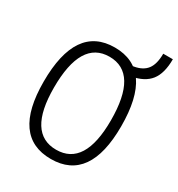

<svg xmlns="http://www.w3.org/2000/svg" viewBox="-191 -930 985 1064"><g transform="rotate(30 301.5 -398.5)"><path d="M293 9.8Q44.9 9.8 44.9 -341.8Q44.9 -703.1 293 -703.1Q541 -703.1 541 -341.8Q541 9.8 293 9.8ZM293 -49.3Q475.1 -49.3 475.1 -341.8Q475.1 -644 293 -644Q110.8 -644 110.8 -341.8Q110.8 -49.3 293 -49.3ZM421.4 -604.5 406.7 -659.2 436 -664.1Q490.7 -673.3 516.1 -707.3Q541.5 -741.2 541.5 -807.1H603Q603 -716.8 566.2 -669.9Q529.3 -623 450.7 -609.4Z"/></g></svg>

Font: CaskaydiaMono NF Light
Style: Regular
Weight: 300
Designer: Aaron Bell
Foundry: Saja Typeworks
Version: Version 2111.001; ttfautohint (v1.8.4);Nerd Fonts 3.1.1